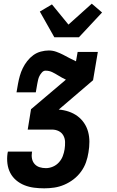

<svg xmlns="http://www.w3.org/2000/svg" viewBox="-20 -803 640 1046"><path d="M221 223Q193 223 165.5 219.5Q138 216 113 206Q88 196 68 179Q48 162 36 139Q24 116 20.5 88.5Q17 61 21 33L23 23H155L154 27Q151 45 154.5 62Q158 79 169 91Q180 103 196 108Q212 113 230 113Q249 113 268 105Q287 97 301 81.5Q315 66 322 47.5Q329 29 332 10Q335 -10 334.5 -29.5Q334 -49 325 -65Q316 -81 299.5 -89Q283 -97 264 -97H131L149 -208L339 -369Q328 -374 317.5 -380Q307 -386 297 -392Q281 -402 264.5 -410Q248 -418 228 -418Q217 -418 208.5 -408.5Q200 -399 195 -389Q190 -379 187.5 -368Q185 -357 183 -346L175 -300H70L78 -346Q82 -368 88 -389.5Q94 -411 104 -431.5Q114 -452 128.5 -470.5Q143 -489 161.5 -502.5Q180 -516 202.5 -522Q225 -528 246 -528Q267 -528 286.5 -521Q306 -514 323.5 -505Q341 -496 358.5 -486.5Q376 -477 394 -469L403 -520H513L487 -366L300 -206Q328 -204 354.5 -195Q381 -186 402 -170.5Q423 -155 438 -133Q453 -111 460 -85Q467 -59 467 -30.5Q467 -2 462 27Q458 54 448.5 81Q439 108 421.5 132Q404 156 380.5 174Q357 192 330 203.5Q303 215 275.5 219Q248 223 221 223ZM276 -600 197 -740 263 -779 353 -669 480 -783 536 -735 410 -600Z"/></svg>

Font: Iosevka HT Extrabold Extended
Style: Italic
Weight: 800
Width: 7
Italic angle: -9°
Monospace: yes
Designer: Belleve Invis
Foundry: Belleve Invis
Version: Version 32.3.0; ttfautohint (v1.8.4)